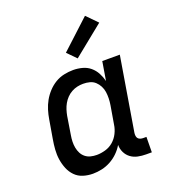

<svg xmlns="http://www.w3.org/2000/svg" viewBox="-140 -874 881 987"><g transform="rotate(-20 300.0 -380.5)"><path d="M200 8Q172 8 146.5 0Q121 -8 103 -26.5Q85 -45 75 -69.5Q65 -94 61 -120.5Q57 -147 59 -175Q61 -203 66 -231L83 -331Q87 -356 94.5 -380.5Q102 -405 114.5 -427.5Q127 -450 145.5 -470Q164 -490 186.5 -503.5Q209 -517 234.5 -522.5Q260 -528 285 -528Q310 -528 334.5 -521.5Q359 -515 377.5 -499.5Q396 -484 407.5 -462.5Q419 -441 425 -417L442 -520H538L471 -116Q470 -108 471 -100Q472 -92 476.5 -86.5Q481 -81 488.5 -78.5Q496 -76 504 -76H522L521 8H490Q467 8 445.5 3.5Q424 -1 407 -13.5Q390 -26 380.5 -45.5Q371 -65 371 -87Q358 -65 339 -46.5Q320 -28 297 -15.5Q274 -3 249 2.5Q224 8 200 8ZM251 -76Q274 -76 298.5 -83Q323 -90 342 -106.5Q361 -123 372.5 -146Q384 -169 387 -192L404 -292Q407 -310 407.5 -328.5Q408 -347 405.5 -364Q403 -381 395 -396.5Q387 -412 374.5 -423.5Q362 -435 345 -439.5Q328 -444 309 -444Q293 -444 277 -440.5Q261 -437 245.5 -428.5Q230 -420 218 -407.5Q206 -395 197.5 -380Q189 -365 184 -349Q179 -333 176 -317L160 -217Q157 -200 156.5 -183Q156 -166 159 -149.5Q162 -133 169.5 -118.5Q177 -104 189.5 -94Q202 -84 218 -80Q234 -76 251 -76ZM328 -576 281 -624 438 -769 495 -711Z"/></g></svg>

Font: Iosevka Etoile Medium
Style: Italic
Weight: 500
Italic angle: -9°
Designer: Belleve Invis
Foundry: Belleve Invis
Version: Version 22.1.2; ttfautohint (v1.8.4)